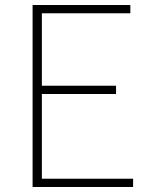

<svg xmlns="http://www.w3.org/2000/svg" viewBox="-20 -746 602 766"><path d="M110 0V-726H500V-693H147V-404H443V-371H147V-33H511V0Z"/></svg>

Font: Noto Sans SC Thin Thin
Style: Regular
Weight: 250
Version: Version 2.004-H2;hotconv 1.0.118;makeotfexe 2.5.65603